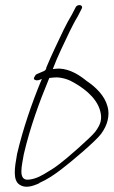

<svg xmlns="http://www.w3.org/2000/svg" viewBox="-20 -661 439 742"><path d="M115 -367C109 -358 110 -354 116 -352C125 -348 134 -353 142 -356L138 -347C103 -262 69 -164 46 -66C36 -11 29 36 56 53C77 67 104 60 132 47V46C162 33 192 13 220 -9C248 -30 349 -114 371 -144C384 -162 392 -179 396 -196C400 -213 401 -232 395 -251C385 -290 350 -325 315 -348C289 -369 253 -394 209 -396C201 -396 192 -395 184 -394C203 -445 228 -494 249 -539C259 -559 269 -579 280 -597L294 -624C296 -628 298 -631 297 -635C295 -644 278 -643 273 -634L258 -605C247 -586 236 -567 226 -546C204 -499 180 -451 159 -400V-399C159 -399 159 -390 149 -386C140 -382 132 -379 123 -375L122 -374C118 -373 118 -372 115 -367ZM72 -65C96 -168 132 -267 169 -356L171 -360H174C182 -361 192 -362 201 -362C219 -361 237 -356 252 -349C295 -327 352 -288 367 -233C371 -219 372 -205 369 -192C366 -179 359 -167 349 -153C332 -130 234 -45 212 -29C197 -17 182 -7 168 1C147 14 122 30 93 33C46 40 66 -25 72 -65ZM280 -597Z"/></svg>

Font: Stray Cat
Style: LtCnObl
Weight: 300
Version: Version 1.0